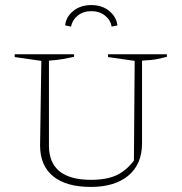

<svg xmlns="http://www.w3.org/2000/svg" viewBox="-20 -730 718 757"><path d="M338 7Q241 7 189.5 -35Q138 -77 138 -157L143 -490L38 -505V-516H272V-506Q255 -502 230 -497.5Q205 -493 173 -491V-156Q173 -21 339 -21Q400 -21 439 -39Q478 -57 508 -97L511 -490L406 -505V-516H638V-506Q622 -502 602 -497.5Q582 -493 540 -491V-165Q540 -83 486.5 -38Q433 7 338 7ZM340 -710Q383 -710 411 -686.5Q439 -663 443 -630L420 -625Q416 -651 394 -668.5Q372 -686 340 -686Q308 -686 286.5 -668.5Q265 -651 260 -625L237 -630Q240 -663 268.5 -686.5Q297 -710 340 -710Z"/></svg>

Font: Piazzolla SC Thin
Style: Regular
Weight: 100
Designer: Juan Pablo del Peral
Foundry: Huerta Tipografica
Version: Version 1.330